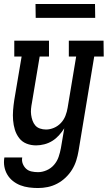

<svg xmlns="http://www.w3.org/2000/svg" viewBox="-25 -725 545 968"><path d="M167 223Q144 223 121 220Q98 217 77.5 209Q57 201 40 187.5Q23 174 12 155.5Q1 137 -3 115Q-7 93 -3 69H87Q84 86 90 101Q96 116 107 126Q118 136 134 139.5Q150 143 167 143Q188 143 210 133.5Q232 124 247.5 106Q263 88 270.5 66Q278 44 282 22L299 -78Q287 -59 272 -42.5Q257 -26 238.5 -14.5Q220 -3 198.5 2.5Q177 8 157 8Q131 8 108.5 -1Q86 -10 71.5 -29Q57 -48 50 -71Q43 -94 41 -119Q39 -144 41 -169.5Q43 -195 47 -221L84 -440H47V-520H222V-440H175L136 -207Q133 -192 131.5 -176.5Q130 -161 132 -146Q134 -131 139 -117Q144 -103 153 -92.5Q162 -82 176.5 -77Q191 -72 207 -72Q227 -72 247 -80.5Q267 -89 282 -105Q297 -121 305 -141.5Q313 -162 316 -182L359 -440H322V-520H497L498 -440H450L371 36Q367 60 359.5 84Q352 108 338.5 130Q325 152 305.5 170.5Q286 189 263 201Q240 213 215.5 218Q191 223 167 223ZM155 -635 154 -705H454L455 -635Z"/></svg>

Font: Iosevka Curly Slab Medium
Style: Italic
Weight: 500
Italic angle: -9°
Monospace: yes
Designer: Belleve Invis
Foundry: Belleve Invis
Version: Version 22.1.2; ttfautohint (v1.8.4)